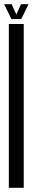

<svg xmlns="http://www.w3.org/2000/svg" viewBox="-26 -900 157 920"><path d="M16.3 0V-785H87.7V0ZM28.9 -808.5 -6.3 -879.8H29.9L52.3 -830.6L74.7 -879.8H110.7L75.8 -808.5Z"/></svg>

Font: Anybody UltraCondensed Thin
Style: Regular
Weight: 100
Width: 1
Designer: Tyler Finck
Foundry: Etcetera Type Company
Version: Version 1.110